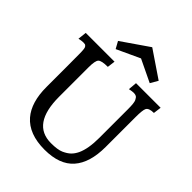

<svg xmlns="http://www.w3.org/2000/svg" viewBox="-273 -1143 1296 1296"><g transform="rotate(45 375.0 -494.5)"><path d="M499 -684.6 504.4 -747.1H739.3L731.9 -690.4Q685.5 -690.4 673.8 -668.9Q664.1 -650.4 664.1 -582.5V-297.9Q664.1 -147.5 595.9 -70.1Q527.8 7.3 385.3 7.3Q235.4 7.3 162.1 -77.6Q95.2 -155.8 95.2 -301.3V-495.1L94.7 -586.9V-615.2Q94.7 -667.5 87.6 -677.7Q80.6 -688 73.2 -689.2Q65.9 -690.4 58.6 -690.4Q43.5 -690.4 17.6 -684.6L24.4 -747.1H299.3L292 -690.4Q231.9 -690.4 216.8 -674.3Q202.1 -658.7 202.1 -596.2V-315.4Q202.1 -54.7 384.8 -54.7Q447.8 -54.7 479.5 -68.8Q511.2 -83 530 -101.1Q548.8 -119.1 562.5 -147.5Q590.3 -207.5 590.3 -310.5V-584Q590.3 -644 581.8 -662.1Q573.2 -680.2 563.7 -685.3Q554.2 -690.4 540 -690.4Q525.9 -690.4 499 -684.6ZM216.8 -862.8 410.2 -996.1 601.1 -866.7 569.8 -812.5 410.2 -889.2Q410.2 -889.2 244.6 -812.5Z"/></g></svg>

Font: HeadlandOne
Style: Regular
Weight: 400
Designer: Gary Lonergan
Foundry: Sorkin Type Co.
Version: Version 1.002